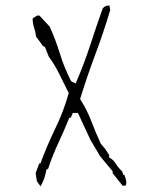

<svg xmlns="http://www.w3.org/2000/svg" viewBox="-20 -692 543 694"><path d="M243.2 -283.7H256.8H261.7L307.1 -186L341.8 -127.4L387.2 -72.8V-70.3V-65.9L423.3 -20.5L434.6 -21.5Q436.5 -27.3 436.5 -32.7Q436.5 -41.5 429.7 -60.1H425.3L421.4 -72.8Q409.7 -83 398.9 -99.6Q389.2 -114.7 378.4 -120.6L374.5 -122.6V-131.8L359.4 -154.8L344.2 -172.9Q325.2 -213.9 309.8 -254.6Q294.4 -295.4 269.5 -334Q295.9 -419.4 325 -496.6Q354 -573.7 378.4 -655.8L375.5 -672.4Q369.1 -671.9 363.8 -670.4Q356.9 -668.5 351.1 -661.1Q328.1 -596.7 306.2 -529.1Q284.2 -461.4 253.4 -390.1L236.8 -398.9Q211.9 -448.2 196.3 -498.8Q180.7 -549.3 159.7 -595.7L123 -635.3Q120.1 -636.2 118.2 -636.2Q114.7 -636.2 111.8 -634.3Q105 -630.4 98.1 -625Q98.1 -624 98.1 -620.1Q98.1 -616.2 99.1 -609.1Q100.1 -602.1 102.5 -594.7Q108.4 -577.6 110.4 -559.6L135.7 -525.4L142.6 -522L156.7 -486.3Q177.2 -459.5 193.8 -425.3Q210.4 -391.1 228.5 -355.5Q209 -286.6 179.2 -226.1Q150.4 -167 126 -101.1H121.6L108.9 -66.4L113.3 -37.1L126.5 -18.6Q131.8 -27.3 137.7 -41.5Q143.6 -55.7 147.9 -79.1L154.3 -82.5Q168.5 -127 189.2 -171.4Q210 -215.8 230.5 -266.1H235.4Z"/></svg>

Font: Bakudai
Style: ExtraLight
Weight: 200
Version: Version 1.48